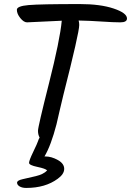

<svg xmlns="http://www.w3.org/2000/svg" viewBox="-20 -734 645 945"><path d="M284 -632 113 -624Q97 -624 80 -645Q63 -666 63 -686Q63 -704 120.5 -709Q178 -714 373 -714Q474 -714 539.5 -692Q605 -670 605 -643Q605 -624 572 -624Q539 -624 480 -628Q421 -632 367 -633Q370 -623 370 -611Q370 -574 292 -267Q285 -240 274.5 -193.5Q264 -147 258 -122Q231 -18 199 36H203Q233 36 264.5 53.5Q296 71 296 97Q296 123 264 146Q203 191 109 191Q89 191 76.5 183.5Q64 176 64 165Q64 154 91 148Q118 142 156 133Q194 124 212 105Q205 96 164 87.5Q123 79 123 67.5Q123 56 143.5 13.5Q164 -29 167 -39Q170 -49 175 -57Q167 -71 167 -90.5Q167 -110 221 -323.5Q275 -537 284 -632Z"/></svg>

Font: Kalam
Style: Regular
Weight: 400
Designer: Lipi Raval (Devanagari and Latin), Jonny Pinhorn (Latin)
Foundry: Indian Type Foundry
Version: Version 2.001;PS 1.0;hotconv 1.0.79;makeotf.lib2.5.61930; tt